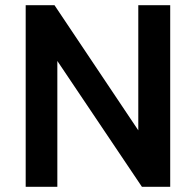

<svg xmlns="http://www.w3.org/2000/svg" viewBox="-20 -720 755 740"><path d="M79 0V-700H190L565 -140L513 -131V-700H636V0H527L154 -555L201 -563V0Z"/></svg>

Font: SUSE SemiBold
Style: Regular
Weight: 600
Designer: Rene Bieder
Foundry: SUSE
Version: Version 1.000